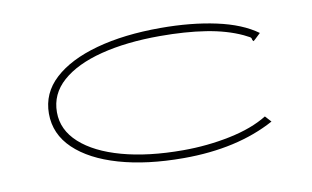

<svg xmlns="http://www.w3.org/2000/svg" viewBox="-56 -566 1113 684"><g transform="rotate(-10 500.0 -224.5)"><path d="M559 11Q426 11 325.5 -18Q225 -47 169 -100.5Q113 -154 113 -228Q113 -302 169 -353.5Q225 -405 325 -432.5Q425 -460 557 -460Q668 -460 758 -440.5Q848 -421 903 -381L884 -363L876 -356L872 -361Q872 -369 865.5 -372.5Q859 -376 845 -383Q789 -409 715.5 -420.5Q642 -432 550 -432Q429 -432 337 -408.5Q245 -385 193.5 -339.5Q142 -294 142 -228Q142 -164 194.5 -116.5Q247 -69 341.5 -43Q436 -17 562 -17Q649 -17 731.5 -34Q814 -51 869 -85L889 -63Q753 11 559 11Z"/></g></svg>

Font: Inconsolata UltraExpanded ExtraLight
Style: Regular
Weight: 200
Width: 9
Monospace: yes
Designer: Raph Levien, Cyreal, Brenton Simpson
Foundry: Raph Levien, Cyreal, Google
Version: Version 3.001; ttfautohint (v1.8.2.53-6de2)